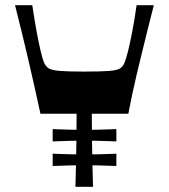

<svg xmlns="http://www.w3.org/2000/svg" viewBox="-20 -720 651 740"><path d="M135.9 -281.6Q122.9 -341.2 111.3 -393.1Q99.6 -444.9 88.3 -493.6Q76.9 -542.2 64.6 -592.9Q52.3 -643.6 37.9 -700H104.4Q112.7 -644.5 120.8 -600.1Q129 -555.7 136.3 -524.9Q143.6 -494.1 149.2 -479.8Q155.6 -464.8 166.9 -457.1Q178.3 -449.5 209.3 -446.8Q240.3 -444.1 304.7 -444.1Q369.5 -444.1 400.5 -446.6Q431.5 -449.1 443 -456.6Q454.6 -464.1 460.2 -479.1Q466.2 -493.8 473.9 -524.7Q481.5 -555.7 490.1 -600.1Q498.8 -644.5 506.4 -700H572.9Q561.2 -655 549.9 -609.2Q538.5 -563.3 527.6 -518.9Q516.6 -474.4 506.7 -432.4Q496.9 -390.4 488.8 -352.4Q480.6 -314.4 474.6 -281.6H333.8Q333.8 -236.5 334.8 -164Q335.8 -91.6 338.5 0H270.7Q273.3 -91.6 274.3 -164Q275.3 -236.5 275.3 -281.6ZM428.5 -175Q401.4 -176 384.2 -176.5Q367.1 -177 354.9 -177.3Q342.7 -177.7 331.7 -177.7Q320.7 -177.7 305.7 -177.7Q290.7 -177.7 279.9 -177.7Q269.1 -177.7 256.7 -177.3Q244.4 -177 227.2 -176.5Q210 -176 183 -175V-222.4Q210 -221.4 227.2 -220.9Q244.4 -220.4 256.7 -220.1Q269.1 -219.7 280.1 -219.7Q291.1 -219.7 306.1 -219.7Q321.1 -219.7 331.9 -219.7Q342.7 -219.7 354.9 -220.1Q367.1 -220.4 384.2 -220.9Q401.4 -221.4 428.5 -222.4ZM428.5 -80.2Q401.4 -81.2 384.2 -81.7Q367.1 -82.2 354.9 -82.6Q342.7 -82.9 331.7 -82.9Q320.7 -82.9 305.7 -82.9Q290.7 -82.9 279.9 -82.9Q269.1 -82.9 256.7 -82.6Q244.4 -82.2 227.2 -81.7Q210 -81.2 183 -80.2V-127.6Q210 -126.6 227.2 -126.1Q244.4 -125.6 256.7 -125.3Q269.1 -125 280.1 -125Q291.1 -125 306.1 -125Q321.1 -125 331.9 -125Q342.7 -125 354.9 -125.3Q367.1 -125.6 384.2 -126.1Q401.4 -126.6 428.5 -127.6Z"/></svg>

Font: Ojuju ExtraLight
Style: Regular
Weight: 200
Designer: Chisaokwu Joboson, Mirko Velimirovic
Foundry: Udi Foundry
Version: Version 1.000